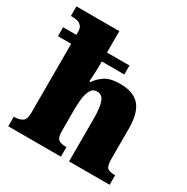

<svg xmlns="http://www.w3.org/2000/svg" viewBox="-171 -909 1033 1058"><g transform="rotate(30 345.5 -380.0)"><path d="M21 0V-61H25Q54 -61 74 -73Q94 -85 94 -128V-567H10V-624H94V-643Q94 -668 83.5 -679.5Q73 -691 58.5 -695Q44 -699 31 -699H16V-760H289V-624H432V-567H289V-544Q289 -518 287.5 -491Q286 -464 284 -438H292Q310 -466 343 -488.5Q376 -511 441 -511Q524 -511 563.5 -466Q603 -421 603 -320V-131Q603 -85 615.5 -73Q628 -61 662 -61H666V0H408V-277Q408 -341 395.5 -376Q383 -411 351 -411Q324 -411 311 -388Q298 -365 294 -330.5Q290 -296 290 -261V-125Q290 -85 304.5 -73Q319 -61 352 -61H356V0Z"/></g></svg>

Font: Noto Serif Telugu Black
Style: Regular
Weight: 900
Designer: Jelle Bosma - Monotype Design Team
Foundry: Monotype Imaging Inc.
Version: Version 2.005; ttfautohint (v1.8.4.7-5d5b)